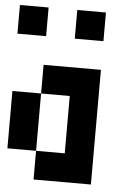

<svg xmlns="http://www.w3.org/2000/svg" viewBox="-53 -792 607 834"><g transform="rotate(5 250.0 -375.0)"><path d="M0 -625V-750H125V-625ZM250 -625V-750H375V-625ZM125 0V-125H0V-375H125V-125H250V-375H125V-500H375V0Z"/></g></svg>

Font: Tiny5
Style: Regular
Weight: 400
Designer: Stefan Schmidt
Foundry: Made with Bits'n'Picas by Kreative Software
Version: Version 1.002; ttfautohint (v1.8.4.7-5d5b)